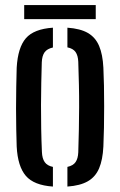

<svg xmlns="http://www.w3.org/2000/svg" viewBox="-20 -714 464 742"><path d="M44.5 -147.5Q43.5 -175.5 42.8 -214Q42 -252.5 42 -295.2Q42 -338 42.8 -379Q43.5 -420 44.5 -452.5Q49 -530.5 80 -566.2Q111 -602 184.5 -607V-530.5Q162 -525.5 152.2 -511.8Q142.5 -498 141.5 -473.5Q140.5 -436 139.5 -394Q138.5 -352 138.5 -307.2Q138.5 -262.5 139.2 -217Q140 -171.5 142 -126.5Q143 -101.5 152.8 -87.5Q162.5 -73.5 184.5 -69V7Q111 2 79.8 -34.5Q48.5 -71 44.5 -147.5ZM240.5 7V-69Q263 -74 272.2 -87.8Q281.5 -101.5 282.5 -125.5Q284 -171 284.8 -214Q285.5 -257 285.8 -299.8Q286 -342.5 285 -386Q284 -429.5 282.5 -475Q281.5 -499.5 272 -513Q262.5 -526.5 240.5 -531V-607Q290.5 -603.5 319.8 -586.5Q349 -569.5 363 -536.5Q377 -503.5 379.5 -452.5Q381 -422 381.8 -383.2Q382.5 -344.5 382.5 -302.8Q382.5 -261 381.8 -220.8Q381 -180.5 379.5 -147.5Q377 -96.5 363 -63.5Q349 -30.5 319.5 -13.5Q290 3.5 240.5 7ZM73.5 -694.5H350V-640H73.5Z"/></svg>

Font: Big Shoulders Stencil Text Thin SemiBold
Style: Regular
Weight: 600
Version: Version 2.001